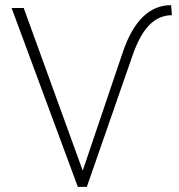

<svg xmlns="http://www.w3.org/2000/svg" viewBox="-20 -725 694 745"><path d="M282 0 25 -694H72L301 -63L457 -524Q519 -705 644 -705L647 -666Q597 -666 559.5 -628Q522 -590 494 -509L317 0Z"/></svg>

Font: Cantarell Light
Style: Regular
Weight: 300
Designer: Dave Crossland, Nikolaus Waxweiler, Florian Fecher, Jacques Le Bailly, Eben Sorkin, Alexei Vanyashin, Alexios Zavras, Em
Version: Version 0.303